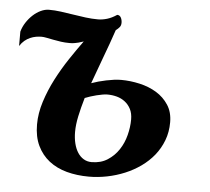

<svg xmlns="http://www.w3.org/2000/svg" viewBox="-44 -579 697 637"><g transform="rotate(5 304.5 -260.5)"><path d="M527.3 -192.4Q527.3 -159.7 516.8 -132.1Q506.3 -104.5 488.3 -82Q470.2 -59.6 445.8 -42.2Q421.4 -24.9 393.3 -13.2Q365.2 -1.5 334.7 4.6Q304.2 10.7 274.4 10.7Q234.4 10.7 200.2 1.5Q166 -7.8 141.1 -27.3Q116.2 -46.9 102.1 -76.4Q87.9 -106 87.9 -147Q87.9 -184.1 100.3 -223.1Q112.8 -262.2 132.1 -299.6Q151.4 -336.9 174.3 -371.3Q197.3 -405.8 218.3 -434.6Q208.5 -431.2 201.7 -429.4Q194.8 -427.7 189.7 -426.8Q184.6 -425.8 180.2 -425.5Q175.8 -425.3 170.9 -425.3Q156.7 -425.3 143.1 -427.2Q129.4 -429.2 116.9 -431.6Q104.5 -434.1 94.5 -436Q84.5 -438 77.6 -438Q68.8 -438 59.1 -436.3Q49.3 -434.6 39.8 -430.4Q30.3 -426.3 21.7 -419.2Q13.2 -412.1 5.9 -400.9V-448.7Q10.3 -464.8 19.8 -479.5Q29.3 -494.1 41.3 -505.1Q53.2 -516.1 67.1 -522.7Q81.1 -529.3 94.7 -529.3Q113.8 -529.3 134 -526.6Q154.3 -523.9 175.3 -520.5Q196.3 -517.1 217.5 -514.4Q238.8 -511.7 258.8 -511.7Q273.4 -511.7 289.1 -516.4Q304.7 -521 321.3 -532.2Q329.6 -532.2 333.7 -524.7Q337.9 -517.1 337.9 -507.3Q337.9 -498.5 333.5 -492.9Q329.1 -487.3 320.8 -481Q305.2 -434.6 287.8 -388.7Q270.5 -342.8 254.9 -298.8Q265.6 -302.7 278.1 -306.2Q290.5 -309.6 303.5 -312.3Q316.4 -314.9 329.1 -316.7Q341.8 -318.4 353 -318.4Q383.8 -318.4 415 -311.3Q446.3 -304.2 471.2 -289.1Q496.1 -273.9 511.7 -250Q527.3 -226.1 527.3 -192.4ZM215.8 -133.8Q215.8 -112.3 220.2 -94.7Q224.6 -77.1 232.7 -64.7Q240.7 -52.2 252.4 -45.2Q264.2 -38.1 278.8 -38.1Q309.6 -38.1 332 -52.5Q354.5 -66.9 369.1 -89.1Q383.8 -111.3 390.6 -138.2Q397.5 -165 397.5 -190.4Q397.5 -210.9 390.1 -225.1Q382.8 -239.3 370.8 -248.5Q358.9 -257.8 343.5 -262Q328.1 -266.1 312 -266.1Q304.7 -266.1 295.4 -264.4Q286.1 -262.7 276.1 -260.3Q266.1 -257.8 256.1 -254.6Q246.1 -251.5 237.8 -248Q228 -214.8 221.9 -186Q215.8 -157.2 215.8 -133.8Z"/></g></svg>

Font: Arian AMU Serif
Style: Bold Italic
Weight: 700
Italic angle: -15°
Designer: Ruben Hakobyan (Tarumian)
Foundry: Ruben Hakobyan (Tarumian)
Version: Version 1.002